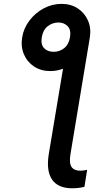

<svg xmlns="http://www.w3.org/2000/svg" viewBox="-20 -781 585 1007"><path d="M96.2 -584.5Q104 -633.3 134.5 -673.3Q165 -713.4 209.2 -737.1Q253.4 -760.7 302.7 -760.7Q351.6 -760.7 387.7 -737.1Q423.8 -713.4 441.4 -673.3Q459 -633.3 451.2 -584.5L349.6 27.3Q341.8 74.7 355.2 94.5Q368.7 114.3 401.4 114.3Q408.7 114.3 418.5 113Q428.2 111.8 437 109.9L422.9 198.7Q409.2 202.6 391.6 204.6Q374 206.5 358.9 206.5Q284.2 206.5 252.9 160.6Q221.7 114.7 235.8 27.3L310.5 -420.4Q277.3 -408.2 244.1 -408.2Q194.8 -408.2 158.7 -432.1Q122.6 -456.1 105.5 -496.1Q88.4 -536.1 96.2 -584.5ZM261.7 -509.3Q292 -509.3 316.4 -528.3Q340.8 -547.4 347.2 -585.9Q353.5 -624 335.2 -643.3Q316.9 -662.6 286.6 -663.1Q254.4 -662.6 230 -643.3Q205.6 -624 199.2 -585.9Q192.9 -547.4 211.2 -528.3Q229.5 -509.3 261.7 -509.3Z"/></svg>

Font: Inter Display Medium
Style: Italic
Weight: 500
Italic angle: -9.39999°
Designer: Rasmus Andersson
Foundry: rsms
Version: Version 4.000;git-a52131595